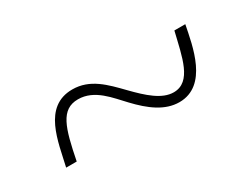

<svg xmlns="http://www.w3.org/2000/svg" viewBox="-30 -592 618 472"><g transform="rotate(-30 279.5 -356.5)"><path d="M64 -277H94C111 -363 124 -408 173 -408C220 -408 250 -367 277 -339C310 -304 345 -277 386 -277C467 -277 483 -381 494 -436H463C447 -370 437 -305 386 -305C353 -305 322 -333 289 -367C255 -402 223 -436 173 -436C89 -436 79 -341 64 -277Z"/></g></svg>

Font: Noto Serif Gurmukhi Thin
Style: Regular
Weight: 100
Designer: Vaibhav Singh and the Monotype Design Team
Foundry: Monotype Imaging Inc.
Version: Version 2.004